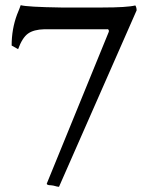

<svg xmlns="http://www.w3.org/2000/svg" viewBox="-20 -710 554 742"><path d="M376 -681Q471 -681 503 -689Q508 -681 508 -670L208 12Q199 11 193 9Q187 7 177 6Q168 6 164 4Q160 2 161 -1L400 -586Q402 -590 400 -594Q398 -598 393 -597H152Q110 -596 88 -580Q66 -564 50 -520L25 -534Q25 -598 46 -654Q56 -678 60 -690Q85 -683 216 -681Z"/></svg>

Font: Lusitana
Style: Regular
Weight: 400
Designer: Ana Paula Megda
Foundry: Ana Paula Megda
Version: Version 1.001; ttfautohint (v1.4.1)